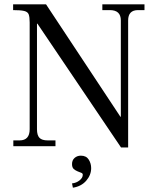

<svg xmlns="http://www.w3.org/2000/svg" viewBox="-20 -680 731 893"><path d="M543 6 154 -570H152V-79Q152 -51 163.5 -39Q175 -27 202 -27H238V0H42V-27H71Q118 -27 118 -79V-576Q118 -601 113.5 -613Q109 -625 92.5 -629Q76 -633 41 -633V-660H194L540 -137H542V-585Q542 -633 491 -633H456V-660H652V-633H622Q576 -633 576 -585V6ZM319 193 315 173Q335 171 350 159Q365 147 365 133Q365 126 357.5 123.5Q350 121 341 117Q331 113 323 106Q315 99 315 83Q315 65 327 54.5Q339 44 356 44Q381 44 392.5 62Q404 80 404 102Q404 134 381 160.5Q358 187 319 193Z"/></svg>

Font: Frank Ruhl Libre Light
Style: Regular
Weight: 300
Designer: Yanek Iontef
Foundry: Fontef
Version: Version 6.003;gftools[0.9.30]